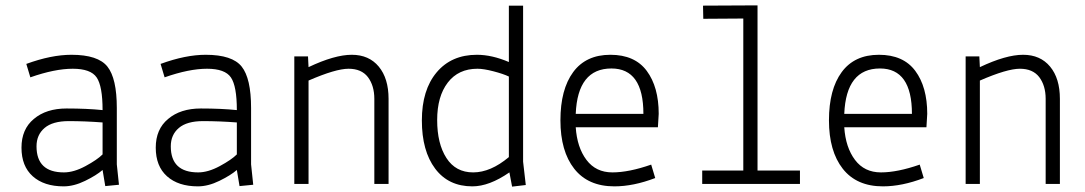

<svg xmlns="http://www.w3.org/2000/svg" viewBox="-20 -685 4040 715"><path d="M218 -43Q255 -43 298.5 -66.5Q342 -90 362 -110V-229Q296 -234 236 -234Q176 -234 146 -208.5Q116 -183 116 -140Q116 -43 218 -43ZM217 9Q144 9 102 -28.5Q60 -66 60 -135Q60 -204 106 -242Q152 -281 228 -281Q304 -281 362 -275Q362 -364 340 -396.5Q318 -429 251 -429Q184 -429 93 -397L78 -447Q171 -481 246 -481Q345 -481 380 -437Q415 -393 415 -283V-73L423 3L372 8L362 -52Q339 -32 297 -11.5Q255 9 217 9Z M718 -43Q755 -43 798.5 -66.5Q842 -90 862 -110V-229Q796 -234 736 -234Q676 -234 646 -208.5Q616 -183 616 -140Q616 -43 718 -43ZM717 9Q644 9 602 -28.5Q560 -66 560 -135Q560 -204 606 -242Q652 -281 728 -281Q804 -281 862 -275Q862 -364 840 -396.5Q818 -429 751 -429Q684 -429 593 -397L578 -447Q671 -481 746 -481Q845 -481 880 -437Q915 -393 915 -283V-73L923 3L872 8L862 -52Q839 -32 797 -11.5Q755 9 717 9Z M1127 -475 1129 -435Q1226 -481 1290 -481Q1354 -481 1390.5 -437Q1427 -393 1427 -317V0H1374V-317Q1374 -366 1350 -398Q1326 -429 1278 -429Q1230 -429 1129 -385V0H1076V-475Z M1928 -664V-83L1938 4L1887 10L1877 -43Q1802 9 1739 9Q1650 9 1600.5 -57Q1551 -123 1551 -236.5Q1551 -350 1606 -415.5Q1661 -481 1756 -481Q1812 -481 1875 -454V-664ZM1875 -100V-400Q1854 -410 1817.5 -419.5Q1781 -429 1758 -429Q1687 -429 1647.5 -377.5Q1608 -326 1608 -238Q1608 -150 1642.5 -96.5Q1677 -43 1742 -43Q1807 -43 1875 -100Z M2433 -261 2430 -211H2124Q2129 -136 2164 -89.5Q2199 -43 2260.5 -43Q2322 -43 2405 -72L2420 -22Q2339 9 2268 9Q2170 9 2118.5 -56.5Q2067 -122 2067 -237Q2067 -352 2114.5 -416.5Q2162 -481 2253 -481Q2344 -481 2388.5 -421Q2433 -361 2433 -261ZM2257 -430Q2131 -430 2124 -261H2376Q2376 -430 2257 -430Z M2595 0V-50H2748V-616L2599 -615L2598 -664L2801 -665V-50H2959V0Z M3433 -261 3430 -211H3124Q3129 -136 3164 -89.5Q3199 -43 3260.5 -43Q3322 -43 3405 -72L3420 -22Q3339 9 3268 9Q3170 9 3118.5 -56.5Q3067 -122 3067 -237Q3067 -352 3114.5 -416.5Q3162 -481 3253 -481Q3344 -481 3388.5 -421Q3433 -361 3433 -261ZM3257 -430Q3131 -430 3124 -261H3376Q3376 -430 3257 -430Z M3627 -475 3629 -435Q3726 -481 3790 -481Q3854 -481 3890.5 -437Q3927 -393 3927 -317V0H3874V-317Q3874 -366 3850 -398Q3826 -429 3778 -429Q3730 -429 3629 -385V0H3576V-475Z"/></svg>

Font: Lekton
Style: Regular
Weight: 400
Designer: Paolo Mazzetti, Luciano Perondi, Raffaele Flato, Elena Papassissa, Emilio Macchia, Michela Povoleri, Tobias Seemiller, R
Version: Version 34.000